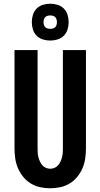

<svg xmlns="http://www.w3.org/2000/svg" viewBox="-20 -1004 540 1032"><path d="M250 8Q222 8 195 2Q168 -4 144.5 -18.5Q121 -33 103.5 -55Q86 -77 75.5 -102.5Q65 -128 61.5 -155.5Q58 -183 58 -210V-735H182V-210Q182 -198 182.5 -185.5Q183 -173 186 -161Q189 -149 194 -137.5Q199 -126 207 -116.5Q215 -107 226.5 -102Q238 -97 250 -97Q262 -97 273.5 -102Q285 -107 293 -116.5Q301 -126 306 -137.5Q311 -149 314 -161Q317 -173 317.5 -185.5Q318 -198 318 -210V-735H442V-210Q442 -183 438.5 -155.5Q435 -128 424.5 -102.5Q414 -77 396.5 -55Q379 -33 355.5 -18.5Q332 -4 305 2Q278 8 250 8ZM250 -786Q230 -786 210.5 -792Q191 -798 177 -812Q163 -826 157 -845.5Q151 -865 151 -885Q151 -905 157 -924.5Q163 -944 177 -958Q191 -972 210.5 -978Q230 -984 250 -984Q270 -984 289.5 -978Q309 -972 323 -958Q337 -944 343 -924.5Q349 -905 349 -885Q349 -865 343 -845.5Q337 -826 323 -812Q309 -798 289.5 -792Q270 -786 250 -786ZM250 -849Q257 -849 264.5 -851Q272 -853 277 -858Q282 -863 284 -870.5Q286 -878 286 -885Q286 -892 284 -899.5Q282 -907 277 -912Q272 -917 264.5 -919Q257 -921 250 -921Q243 -921 235.5 -919Q228 -917 223 -912Q218 -907 216 -899.5Q214 -892 214 -885Q214 -878 216 -870.5Q218 -863 223 -858Q228 -853 235.5 -851Q243 -849 250 -849Z"/></svg>

Font: Iosevka SS18 Extrabold
Style: Regular
Weight: 800
Monospace: yes
Designer: Belleve Invis
Foundry: Belleve Invis
Version: Version 25.1.1; ttfautohint (v1.8.4)